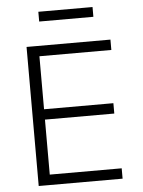

<svg xmlns="http://www.w3.org/2000/svg" viewBox="-58 -914 717 960"><g transform="rotate(-5 300.0 -434.0)"><path d="M97 0V-698H518V-646H157V-380H505V-328H157V-52H518V0ZM171 -868H443V-819H171Z"/></g></svg>

Font: IBM Plex Mono Light
Style: Regular
Weight: 300
Monospace: yes
Designer: Mike Abbink, Paul van der Laan, Pieter van Rosmalen
Foundry: Bold Monday
Version: Version 2.3